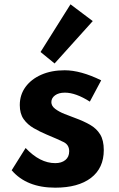

<svg xmlns="http://www.w3.org/2000/svg" viewBox="-20 -852 552 888"><path d="M235.5 16Q341.5 16 400.8 -29.2Q460 -74.5 460 -158Q460 -203.5 443 -230.8Q426 -258 396.2 -275Q366.5 -292 328 -306Q304.5 -314.5 278.8 -324.8Q253 -335 235.2 -348.5Q217.5 -362 217.5 -379.5Q217.5 -398.5 234.5 -411Q251.5 -423.5 280 -423.5Q330.5 -423.5 395.5 -382L448 -480.5Q353 -527 279 -527Q218 -527 171.2 -506.5Q124.5 -486 98 -449.8Q71.5 -413.5 71.5 -366Q71.5 -326.5 89.2 -301.2Q107 -276 135.5 -259.5Q164 -243 195 -230Q249 -207.5 274.5 -194.8Q300 -182 300 -152.5Q300 -126 282.2 -111.8Q264.5 -97.5 235.5 -97.5Q164.5 -97.5 98.5 -167.5L34 -64.5Q103 16 235.5 16ZM232.5 -558.5 409 -754.5 306 -832 167.5 -611.5Z"/></svg>

Font: Spartan
Style: Bold
Weight: 700
Designer: Matt Bailey, Mirko Velimirovic
Foundry: Matt Bailey
Version: Version 1.003; ttfautohint (v1.8.3)